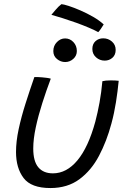

<svg xmlns="http://www.w3.org/2000/svg" viewBox="-20 -904 629 947"><path d="M485 -503.5Q500 -507.5 526 -507.5Q536 -507.5 547.8 -507Q559.5 -506.5 565.5 -505.5Q560.5 -454 552 -400Q543.5 -346 529.5 -294.5Q506.5 -208 468.5 -135.8Q430.5 -63.5 371.8 -20Q313 23.5 228.5 23.5Q134 23.5 96.5 -25.8Q59 -75 59 -154.5Q59 -206 72 -266.8Q85 -327.5 105.8 -392.8Q126.5 -458 149.5 -524Q157 -524 168 -523.8Q179 -523.5 188 -522.5Q199.5 -521.5 211 -520Q222.5 -518.5 230.5 -516Q208.5 -458 188.8 -396Q169 -334 156.5 -276Q144 -218 144 -171.5Q144 -108.5 169 -78.8Q194 -49 241 -49Q308.5 -49 362 -113.2Q415.5 -177.5 450 -303.5Q462 -349 471 -398.8Q480 -448.5 485 -503.5ZM496.5 -605Q472 -605 453.8 -621.2Q435.5 -637.5 435.5 -662.5Q435.5 -687 451 -701Q466.5 -715 489 -715Q514 -715 532.2 -699Q550.5 -683 550.5 -658Q550.5 -633 534.5 -619Q518.5 -605 496.5 -605ZM301.5 -598Q279.5 -598 261.2 -612.8Q243 -627.5 243 -652Q243 -678.5 260.8 -696.5Q278.5 -714.5 301 -714.5Q325 -714.5 342 -696.5Q359 -678.5 359 -652.5Q359 -629 341.5 -613.5Q324 -598 301.5 -598ZM283 -883.5Q293 -883 318.8 -874.8Q344.5 -866.5 376.8 -852.5Q409 -838.5 439.8 -820.8Q470.5 -803 491.5 -783.5Q487 -775.5 477.5 -761.8Q468 -748 464.5 -745.5Q447.5 -755 418.8 -767.2Q390 -779.5 356 -791.8Q322 -804 289.5 -814.2Q257 -824.5 233.5 -831Q240 -838.5 254.5 -855.8Q269 -873 283 -883.5Z"/></svg>

Font: Grandstander Light
Style: Italic
Weight: 300
Italic angle: -15°
Designer: Tyler Finck
Foundry: Etcetera Type Co
Version: Version 1.200; ttfautohint (v1.8.3)